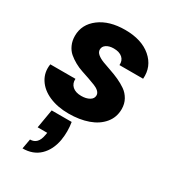

<svg xmlns="http://www.w3.org/2000/svg" viewBox="-209 -674 976 1092"><g transform="rotate(30 279.0 -128.0)"><path d="M151.9 40H283.2Q293 99.1 283.2 158.2Q270.5 228 227.8 269Q185.1 310.1 116.2 310.1L127.9 245.1Q179.7 245.1 190.9 179.2L193.8 163.1H130.9ZM493.2 -165Q493.2 -111.3 460.4 -71.8Q427.7 -32.2 371.3 -12.2Q314.9 7.8 243.2 7.8Q171.4 7.8 116.2 -16.1Q61 -40 33.2 -84Q5.4 -127.9 14.2 -183.1H179.2Q177.2 -151.9 197.8 -133.5Q218.3 -115.2 255.9 -115.2Q287.6 -115.2 308.8 -127.4Q330.1 -139.6 330.1 -161.1Q330.1 -175.3 318.1 -186.8Q306.2 -198.2 286.9 -205.8Q267.6 -213.4 242.7 -222.2Q217.8 -231 192.1 -239.3Q166.5 -247.6 141.6 -261.5Q116.7 -275.4 97.4 -292Q78.1 -308.6 66.2 -335Q54.2 -361.3 54.2 -394Q54.2 -469.2 118.2 -517.6Q182.1 -565.9 286.1 -565.9Q394.5 -565.9 456.8 -512.2Q519 -458.5 512.2 -376H356.9Q359.4 -406.2 339.4 -424.1Q319.3 -441.9 282.2 -441.9Q252.9 -441.9 234.4 -429.7Q215.8 -417.5 215.8 -397Q215.8 -380.4 231.2 -367.4Q246.6 -354.5 271 -345Q295.4 -335.4 325 -325.7Q354.5 -315.9 384 -302.5Q413.6 -289.1 438 -272Q462.4 -254.9 477.8 -227.5Q493.2 -200.2 493.2 -165Z"/></g></svg>

Font: Poppins
Style: Bold Italic
Weight: 700
Italic angle: -10°
Designer: Ninad Kale (Devanagari), Jonny Pinhorn (Latin)
Foundry: Indian Type Foundry
Version: Version 3.200;PS 1.000;hotconv 16.6.54;makeotf.lib2.5.65590